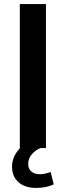

<svg xmlns="http://www.w3.org/2000/svg" viewBox="-20 -725 321 940"><path d="M77 0V-705H205V0ZM157 195Q102 195 70.5 167Q39 139 39 91Q39 49 67 13Q95 -23 141 -42L178 0Q153 10 135.5 30.5Q118 51 118 77Q118 102 134 115Q150 128 174 128Q188 128 201 125Q214 122 228 117L243 178Q206 195 157 195Z"/></svg>

Font: Nunito Sans
Style: Bold
Weight: 700
Designer: Vernon Adams
Foundry: Vernon Adams
Version: Version 3.101; ttfautohint (v1.8.4.7-5d5b);gftools[0.9.27]